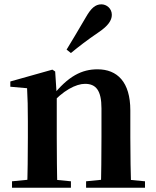

<svg xmlns="http://www.w3.org/2000/svg" viewBox="-20 -875 725 895"><path d="M36 0H310.6V-29.9L204.7 -40.2H141.6L36 -29.9ZM106.2 0H247.6C245.6 -50.2 244.6 -165.6 244.6 -234.8V-428L237.2 -541.7L224.2 -550.4L28.1 -495.2V-470.7L106.2 -463.8C108.9 -415.2 109.9 -376.3 109.9 -310.2V-234.8C109.9 -165.6 108.9 -50.2 106.2 0ZM381.3 0H655.9V-29.9L547.8 -40.2H485.2L381.3 -29.9ZM450 0H591.2C589.2 -50.2 587.5 -162.8 587.5 -234.8V-360.5C587.5 -492.9 526.8 -551.9 434.5 -551.9C361.8 -551.9 297.8 -520.8 222.9 -425.7H207.6L212.5 -383.3C273.4 -454.2 335 -484.2 376.2 -484.2C427 -484.2 453 -454.1 453 -369.8V-234.8C453 -162.8 452 -50.2 450 0ZM290.4 -643.7 310.6 -627.8C345.8 -656.7 381.3 -684.8 441.2 -725.6C482.5 -753.6 501.3 -779.2 501.3 -805.7C501.3 -836.1 476.3 -854.8 452.8 -854.8C424.4 -854.8 404.4 -836.8 380.3 -794.7C341 -726.8 315.5 -685.5 290.4 -643.7Z"/></svg>

Font: Source Han Serif CN VF
Style: Regular
Weight: 250
Designer: Ryoko NISHIZUKA 西塚涼子 (kana & ideographs); Frank Grießhammer (Latin, Greek & Cyrillic); Wenlong ZHANG 张文龙 (bopomofo); San
Foundry: Adobe
Version: Version 2.002;hotconv 1.1.0;makeotfexe 2.6.0